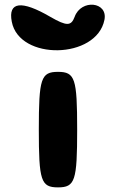

<svg xmlns="http://www.w3.org/2000/svg" viewBox="-20 -861 502 831"><path d="M148 -300C148 -79 157 -50 231 -50C305 -50 314 -79 314 -300C314 -521 305 -550 231 -550C157 -550 148 -521 148 -300ZM31 -767C63 -598 398 -604 432 -775C448 -854 331 -866 303 -788C288 -748 269 -747 198 -788C73 -861 14 -854 31 -767Z"/></svg>

Font: Hussar Skorodowane
Style: Bold
Weight: 700
Foundry: Cannot Into Space Fonts
Version: Version 0.892